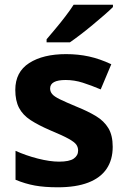

<svg xmlns="http://www.w3.org/2000/svg" viewBox="-20 -786 537 816"><path d="M459 -162Q459 -107 433 -68.5Q407 -30 355 -10Q303 10 226 10Q169 10 128 2.5Q87 -5 46 -22V-145Q90 -125 141 -112Q192 -99 231 -99Q275 -99 293.5 -112Q312 -125 312 -146Q312 -160 304.5 -171Q297 -182 272 -196Q247 -210 194 -232Q143 -254 110 -275.5Q77 -297 61 -327.5Q45 -358 45 -404Q45 -480 104 -518Q163 -556 261 -556Q312 -556 358 -546Q404 -536 453 -513L408 -406Q368 -423 332 -434.5Q296 -446 259 -446Q226 -446 209.5 -437Q193 -428 193 -410Q193 -397 201.5 -386.5Q210 -376 234.5 -364Q259 -352 307 -332Q354 -313 388 -292.5Q422 -272 440.5 -241.5Q459 -211 459 -162ZM460 -756Q446 -742 423 -722Q400 -702 373.5 -680Q347 -658 321.5 -638.5Q296 -619 277 -606H178V-619Q194 -638 215.5 -663.5Q237 -689 258 -716.5Q279 -744 293 -766H460Z"/></svg>

Font: Noto Sans Sinhala
Style: Regular
Weight: 400
Designer: Jelle Bosma - Monotype Design Team
Foundry: Monotype Imaging Inc.
Version: Version 2.006